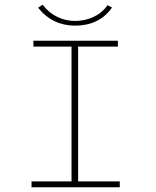

<svg xmlns="http://www.w3.org/2000/svg" viewBox="-20 -796 665 816"><path d="M437 -774C405 -727 350 -707 299 -707C247 -707 197 -729 161 -776L142 -763C184 -711 237 -687 299 -687C363 -687 419 -710 456 -764ZM114 0H489V-25H312V-598H481V-623H122V-598H284V-25H114Z"/></svg>

Font: Inconsolata Expanded ExtraLight
Style: Regular
Weight: 200
Width: 7
Monospace: yes
Designer: Raph Levien, Cyreal, Brenton Simpson
Foundry: Raph Levien, Cyreal, Google
Version: Version 3.100